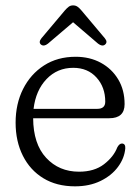

<svg xmlns="http://www.w3.org/2000/svg" viewBox="-20 -664 508 695"><path d="M431 -287Q431 -236 375.5 -236H100Q100.5 -143 147 -92.8Q193.5 -42.5 266 -42.5Q321.5 -42.5 356.5 -69.5Q391.5 -96.5 404.5 -130.5Q412 -144.5 421.5 -144.5Q434.5 -144 433.5 -127Q430.5 -91.5 407.2 -60Q384 -28.5 344 -9Q304 10.5 251.5 10.5Q185 10.5 137 -18.8Q89 -48 62.8 -100.2Q36.5 -152.5 36.5 -220Q36.5 -288 63.5 -341.8Q90.5 -395.5 139.2 -427Q188 -458.5 254 -458.5Q305 -458.5 345 -436.8Q385 -415 408 -376.5Q431 -338 431 -287ZM245 -418.5Q187.5 -418.5 148.5 -377.8Q109.5 -337 101.5 -270H332Q361 -270 361 -296Q361 -348.5 329.2 -383.5Q297.5 -418.5 245 -418.5ZM153.5 -506Q139 -494.5 128.5 -502.5Q118.5 -511 130 -525.5L215 -626.5Q222.5 -635 229 -639.8Q235.5 -644.5 244.5 -644.5Q253.5 -644.5 260.2 -640Q267 -635.5 274.5 -626.5L359.5 -525.5Q371 -511.5 360 -502.5Q350 -494.5 335 -506L244.5 -583.5Z"/></svg>

Font: Fraunces 72pt S100 Light
Style: Regular
Weight: 300
Version: Version 1.000; ttfautohint (v1.8.3)